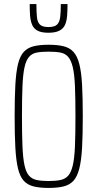

<svg xmlns="http://www.w3.org/2000/svg" viewBox="-20 -916 478 944"><path d="M219 8Q175 8 145 0.5Q115 -7 96.5 -27.5Q78 -48 68.5 -87.5Q59 -127 55.5 -189.5Q52 -252 52 -344Q52 -437 55.5 -499.5Q59 -562 68.5 -601Q78 -640 96.5 -660.5Q115 -681 145 -688.5Q175 -696 219 -696Q263 -696 293 -688.5Q323 -681 341.5 -660.5Q360 -640 370 -601Q380 -562 383.5 -499.5Q387 -437 387 -344Q387 -252 383.5 -189.5Q380 -127 370 -87.5Q360 -48 341.5 -27.5Q323 -7 293 0.5Q263 8 219 8ZM219 -26Q254 -26 277.5 -31Q301 -36 315.5 -52.5Q330 -69 338 -103.5Q346 -138 348.5 -196.5Q351 -255 351 -344Q351 -434 348.5 -492.5Q346 -551 338 -585Q330 -619 315.5 -636Q301 -653 277.5 -657.5Q254 -662 219 -662Q184 -662 160.5 -657.5Q137 -653 122.5 -636Q108 -619 100.5 -585Q93 -551 90.5 -492.5Q88 -434 88 -344Q88 -255 90.5 -196.5Q93 -138 100.5 -103.5Q108 -69 122.5 -52.5Q137 -36 160.5 -31Q184 -26 219 -26ZM218 -755Q184 -755 165 -765Q146 -775 138 -794Q130 -813 128 -838.5Q126 -864 126 -896H159Q159 -858 161.5 -832.5Q164 -807 176.5 -795Q189 -783 218 -783Q248 -783 260.5 -795Q273 -807 276 -832.5Q279 -858 279 -896H312Q312 -865 310 -839Q308 -813 300 -794.5Q292 -776 272.5 -765.5Q253 -755 218 -755Z"/></svg>

Font: Saira ExtraCondensed Thin
Style: Regular
Weight: 250
Width: 2
Designer: Hector Gatti with collaboration of the Omnibus-Type team
Foundry: Omnibus-Type
Version: Version 1.101